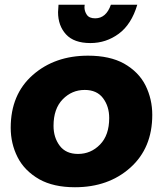

<svg xmlns="http://www.w3.org/2000/svg" viewBox="-20 -781 684 807"><path d="M360 -600Q291 -600 257.5 -636.5Q224 -673 224 -730L226 -761H336L335 -751Q335 -733.5 345 -718.8Q355 -704 380 -704Q426 -704 446 -761H557Q532.5 -678.5 479.2 -639.2Q426 -600 360 -600ZM295 6Q205 6 145 -27.5Q82.5 -63.5 53.8 -120.5Q25 -177.5 25 -244Q25 -384 117.5 -465.5Q210 -547 350 -547Q441 -547 501 -514Q563.5 -478.5 591.8 -421.5Q620 -364.5 620 -298Q620 -159 528 -76.5Q436 6 295 6ZM308 -134Q362 -134 400.5 -173.5Q439 -213 439 -285Q439 -334 413 -368.5Q387 -403 336 -403Q282 -403 243.5 -363.5Q205 -324 205 -252Q205 -203 231 -168.5Q257 -134 308 -134Z"/></svg>

Font: Argentum Sans
Style: Bold Italic
Weight: 700
Italic angle: -11°
Designer: Julieta Ulanovsky (font), Cristiano Sobral (main changes and remaster)
Foundry: Julieta Ulanovsky (font), Cristiano Sobral (main changes and remaster)
Version: Version 2.007;June 15, 2022;FontCreator 14.0.0.2814 64-bit; 